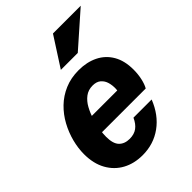

<svg xmlns="http://www.w3.org/2000/svg" viewBox="-216 -847 963 963"><g transform="rotate(-45 266.0 -365.0)"><path d="M222 10Q162 10 116 -15Q70 -40 43.5 -87.5Q17 -135 17 -202Q17 -244 28.5 -288.5Q40 -333 62.5 -374.5Q85 -416 118.5 -448.5Q152 -481 196.5 -500Q241 -519 296 -519Q354 -519 398.5 -497Q443 -475 468 -432Q493 -389 493 -326Q493 -294 486.5 -264.5Q480 -235 469 -216H102L122 -310H387L355 -275Q361 -296 362 -320Q363 -344 357 -365.5Q351 -387 335 -401Q319 -415 291 -415Q260 -415 237.5 -398Q215 -381 200 -353.5Q185 -326 175 -295Q165 -264 161 -235Q157 -206 157 -185Q157 -136 177.5 -115Q198 -94 234 -94Q266 -94 287 -109.5Q308 -125 322 -156H451Q420 -77 360 -33.5Q300 10 222 10ZM354 -583H234L335 -740H532Z"/></g></svg>

Font: Instrument Sans SemiCondensed
Style: Bold Italic
Weight: 700
Width: 4
Italic angle: -13°
Designer: Rodrigo Fuenzalida
Foundry: fragTYPE
Version: Version 1.000;gftools[0.9.28]